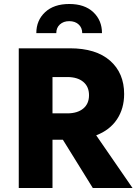

<svg xmlns="http://www.w3.org/2000/svg" viewBox="-20 -942 687 962"><path d="M243 -374H317Q368 -374 397 -398Q426 -422 426 -465Q426 -508 397 -532Q368 -556 317 -556H243ZM243 -242V0H74V-700H330Q461 -700 531.5 -638Q602 -576 602 -471Q602 -398 566 -344Q530 -290 462 -264L644 0H445L295 -242ZM162 -776Q162 -840 206 -881Q250 -922 327 -922Q404 -922 447.5 -881Q491 -840 491 -776H392Q392 -803 374 -819.5Q356 -836 327 -836Q298 -836 280 -819.5Q262 -803 262 -776Z"/></svg>

Font: renner_700bold
Style: Bold
Weight: 700
Version: Version 003.000 ; ttfautohint (v0.97) -l 8 -r 50 -G 200 -x 1